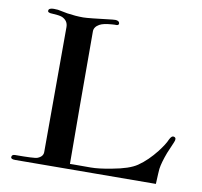

<svg xmlns="http://www.w3.org/2000/svg" viewBox="-81 -824 958 911"><g transform="rotate(10 398.0 -368.0)"><path d="M777 -211C784 -226 783 -235 774 -238C765 -241 758 -235 751 -220C745 -205 732 -185 713 -160C687 -127 659 -99 628 -78C603 -61 564 -48 509 -38C468 -30 434 -26 409 -26C332 -26 298 -26 309 -25C308 -184 307 -397 307 -664C307 -678 315 -690 331 -699C343 -706 362 -710 388 -712C397 -713 405 -713 414 -713C420 -714 423 -717 423 -722C422 -734 410 -738 388 -735C313 -726 267 -721 250 -721C225 -721 200 -723 173 -727L126 -736C96 -739 81 -735 81 -724C80 -717 88 -713 104 -713C125 -712 141 -710 151 -706C170 -697 180 -683 180 -662L179 -60C179 -45 170 -34 151 -27C142 -24 107 -22 46 -22C35 -22 29 -18 29 -9C29 -2 36 1 50 1L727 -3C729 -45 730 -69 731 -76C734 -98 742 -125 754 -157L777 -211Z"/></g></svg>

Font: GFS Fleischman
Style: Regular
Weight: 400
Designer: George Matthiopoulos
Foundry: George Matthiopoulos
Version: Version 1.0